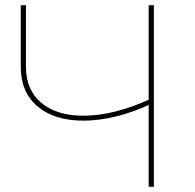

<svg xmlns="http://www.w3.org/2000/svg" viewBox="-20 -720 750 740"><path d="M60 -462V-700H80V-462Q80 -374 139 -324Q198 -274 301 -274Q420 -274 563 -340L561 -319Q495 -288 428.5 -271.5Q362 -255 302 -255Q189 -255 124.5 -310Q60 -365 60 -462ZM553 -700H573V0H553Z"/></svg>

Font: iiserrat Thin
Style: Regular
Weight: 100
Designer: Akira Ohta
Foundry: Akira Ohta
Version: Version 1.200;Glyphs 3.3.1 (3343)